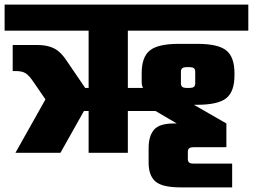

<svg xmlns="http://www.w3.org/2000/svg" viewBox="-40 -662 1096 832"><path d="M514 -552V0H344V-552ZM-20 -642H1036V-529H-20ZM119 -467Q152 -467 175 -460Q198 -453 215 -438.5Q232 -424 248 -400L357 -240L222 0H27L186 -283L164 -221L105 -307Q86 -335 71 -344.5Q56 -354 30 -354H15V-467ZM806 -351Q806 -362 800 -366.5Q794 -371 783 -371H767Q756 -371 750 -366.5Q744 -362 744 -351V-301Q744 -290 750 -285.5Q756 -281 767 -281H783Q794 -281 800 -285.5Q806 -290 806 -301ZM966 150H744Q662 150 633 124Q604 98 604 43V-20Q604 -72 627 -99.5Q650 -127 714 -127H726L634 -181H241V-281H684V-253Q635 -253 604.5 -262.5Q574 -272 574 -306V-345Q574 -415 609.5 -443.5Q645 -472 735 -472H815Q905 -472 940.5 -443.5Q976 -415 976 -345V-335Q976 -265 940.5 -236.5Q905 -208 815 -208H800L941 -127V-24H797Q786 -24 780 -19.5Q774 -15 774 -4V27Q774 38 780 42.5Q786 47 797 47H966Z"/></svg>

Font: Teko Light
Style: Bold
Weight: 700
Version: Version 2.000;gftools[0.9.28.dev9+g7d2139d.d20230707]